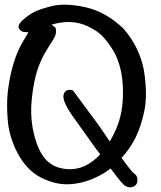

<svg xmlns="http://www.w3.org/2000/svg" viewBox="-20 -798 695 830"><path d="M413.1 -130.9Q403.3 -144.5 389.6 -162.1Q342.3 -228 294.9 -294.9Q247.6 -361.8 255.1 -388.9Q262.7 -416 294.9 -407.7Q365.2 -313.5 407.2 -255.9Q433.6 -216.8 454.6 -186.5Q466.8 -206.5 480.5 -236.8Q512.7 -307.6 511.7 -404.8Q510.7 -502 474.6 -570.8Q434.6 -639.6 394.3 -665Q354 -690.4 321 -697.8Q288.1 -705.1 258.3 -702.1Q228.5 -699.2 203.1 -691.4Q209 -686 215.8 -682.1Q222.7 -678.2 222.2 -661.1Q221.7 -644 209 -625Q196.3 -606 175.8 -571.5Q155.3 -537.1 140.6 -491.9Q126 -446.8 117.9 -375Q109.9 -303.2 122.6 -237.5Q135.3 -171.9 161.9 -129.6Q188.5 -87.4 232.4 -74Q276.4 -60.5 320.1 -71.3Q363.8 -82 406.2 -123.5Q410.2 -128.4 413.1 -130.9ZM505.4 -115.2Q524.9 -88.4 537.1 -73.2Q553.7 -51.3 563.2 -45.2Q572.8 -39.1 574 -22.7Q575.2 -6.3 565.9 2.9Q556.6 11.7 541 11.7Q531.7 11.7 520.8 5.4Q509.8 -1 473.6 -49.3Q464.4 -61.5 458 -69.8Q428.2 -45.9 391.6 -29.8Q335.9 -3.9 277.8 -1.5Q219.7 1 158 -30Q96.2 -61 56.6 -135Q17.1 -209 12.7 -289.6Q10.7 -316.9 10.7 -341.3Q10.7 -389.2 17.1 -425.3Q24.4 -478 40 -528.6Q55.7 -579.1 80.3 -620.1Q105 -661.1 102.1 -659.2Q96.2 -658.7 83.7 -659.7Q71.3 -660.6 62.7 -673.6Q54.2 -686.5 72.8 -705.6Q91.3 -724.6 118.7 -741.2Q146 -757.8 205.6 -772Q230 -777.8 259.3 -777.8Q301.3 -777.8 352.1 -766.1Q439.5 -745.6 513.2 -674.8Q581.1 -597.7 601.6 -497.1Q610.8 -440.4 610.8 -394Q610.8 -356.4 605.5 -326.2Q592.3 -257.8 566.9 -205.1Q543.5 -156.7 505.4 -115.2Z"/></svg>

Font: Myanmar Kalay
Style: Regular
Weight: 400
Designer: Khon Soe Zaw Thu
Foundry: PaOh Unicode khonsoezawthu@gmail.com and @hotmail.com
Version: Version 1.20 December 6, 2016